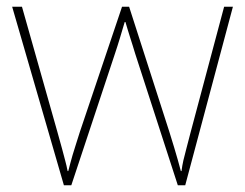

<svg xmlns="http://www.w3.org/2000/svg" viewBox="-20 -547 725 568"><path d="M380 -388Q376 -401 372.5 -412.5Q369 -424 365.5 -434.5Q362 -445 358.5 -457Q355 -469 351 -482H349Q345 -469 341.5 -457Q338 -445 334.5 -433.5Q331 -422 327.5 -411Q324 -400 320 -388L191 1H169L16 -527H45L150 -156Q159 -125 164 -105.5Q169 -86 173 -71.5Q177 -57 180 -41H182Q185 -53 188 -64Q191 -75 194.5 -87.5Q198 -100 203.5 -116.5Q209 -133 216 -156L341 -527H362L481 -157Q489 -132 495 -111.5Q501 -91 506 -74Q511 -57 515 -41H517Q519 -57 522.5 -72.5Q526 -88 531.5 -108Q537 -128 544 -156L643 -527H669L528 1H506Z"/></svg>

Font: Noto Sans Thai Thin
Style: Regular
Weight: 250
Designer: Monotype Design Team
Foundry: Monotype Imaging Inc.
Version: Version 2.001